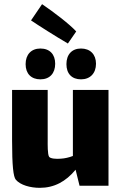

<svg xmlns="http://www.w3.org/2000/svg" viewBox="-20 -892 582 922"><path d="M346 -741C313 -777 238 -834 182 -872L129 -794C158 -774 251 -715 306 -683ZM174 -511C219 -511 245 -540 245 -586C245 -631 219 -659 174 -659C130 -659 103 -630 103 -584C103 -538 130 -511 174 -511ZM299 -584C299 -538 325 -511 369 -511C413 -511 441 -540 441 -586C441 -631 413 -659 369 -659C325 -659 299 -630 299 -584ZM330 -460V-143C312 -136 291 -131 272 -130C250 -128 222 -130 216 -139C208 -150 209 -198 209 -220V-460H38V-218C38 -95 44 -43 56 -29C78 -3 126 10 171 10C240 10 296 -20 343 -77L362 0H501V-460Z"/></svg>

Font: FilmFarsi_V5 Display
Style: Regular
Weight: 400
Designer: Borna Izadpanah
Foundry: Borna Izadpanah
Version: Version 1.000;PS 001.000;hotconv 1.0.88;makeotf.lib2.5.64775